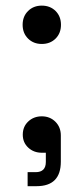

<svg xmlns="http://www.w3.org/2000/svg" viewBox="-20 -522 290 666"><path d="M125 -369.5Q96.2 -369.5 77.4 -388.1Q58.5 -406.8 58.5 -436Q58.5 -465.2 77.4 -483.9Q96.2 -502.5 125 -502.5Q154 -502.5 172.8 -483.9Q191.5 -465.2 191.5 -436Q191.5 -406.8 172.8 -388.1Q154 -369.5 125 -369.5ZM106.8 123.8H75.8V75.2H103.5Q139 75.2 139 39.8V7.8H125Q97 7.8 78 -9.9Q59 -27.5 59 -54.8Q59 -82.8 78 -100.6Q97 -118.5 125 -118.5Q153.2 -118.5 172.1 -99.8Q191 -81 191 -52.2V38.8Q191 123.8 106.8 123.8Z"/></svg>

Font: Space Grotesk Variable Light
Style: Regular
Weight: 300
Designer: Florian Karsten
Foundry: Florian Karsten
Version: Version 2.000